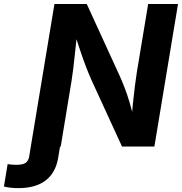

<svg xmlns="http://www.w3.org/2000/svg" viewBox="-137 -748 928 980"><path d="M-116.9 203.8 -98.1 89.8Q-86.9 91.5 -76 92.4Q-65.2 93.3 -55 93.3Q-20.2 93.3 -5.8 83Q8.5 72.6 12.2 49.5L30.6 -62.5H179.8L159.9 57.7Q147 134.2 95.7 173.2Q44.5 212.2 -42.8 212.2Q-64.7 212.2 -83.7 210Q-102.7 207.9 -116.9 203.8ZM20.3 0 140.9 -727.5H305.9L474.6 -359.2Q486.7 -332.5 499.3 -299.7Q511.9 -267 524.3 -225.9Q536.6 -184.8 547.4 -132.9H533.5Q536.7 -173.6 541.4 -219.1Q546 -264.6 551.3 -306.7Q556.6 -348.8 561.3 -378.3L619.2 -727.5H771.6L651 0H485.8L332.4 -333.9Q315.9 -370.6 302.5 -405.6Q289 -440.6 274.5 -483.9Q260.1 -527.2 240.2 -587.5H257.6Q251.8 -532.6 246.6 -484.3Q241.4 -436 236.9 -397.7Q232.3 -359.4 228.1 -334.4L172.9 0Z"/></svg>

Font: Inter
Style: Italic
Weight: 400
Italic angle: -9.3988°
Designer: Rasmus Andersson
Foundry: rsms
Version: Version 4.001;git-66647c0bb